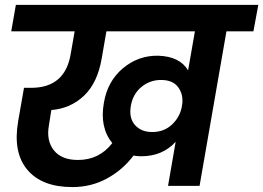

<svg xmlns="http://www.w3.org/2000/svg" viewBox="-20 -760 1076 785"><path d="M667 0 698.2 -180.2Q644 -121.1 558.1 -121.1Q540.5 -121.1 525.9 -124Q481.9 -65.4 417.5 -30.3Q353 4.9 275.9 4.9Q151.4 4.9 91.8 -65.9Q32.2 -136.7 54.2 -264.2L78.1 -400.9H106.9Q246.1 -400.9 269 -539.1L285.2 -631.8H25.9L44.9 -740.2H1036.1L1016.1 -631.8H905.8L795.9 0ZM602.1 -220.2Q649.4 -220.2 681.2 -249Q712.9 -277.8 722.2 -317.9L725.1 -334Q730 -374 708.3 -403.6Q686.5 -433.1 638.2 -433.1Q593.3 -433.1 558.6 -404.8Q523.9 -376.5 515.1 -328.1Q506.3 -277.8 531.7 -249Q557.1 -220.2 602.1 -220.2ZM298.8 -106Q385.7 -106 439 -174.8Q386.7 -239.7 404.8 -339.8Q419.4 -427.7 482.4 -480.7Q545.4 -533.7 627 -532.2Q715.3 -529.3 749 -472.2L776.9 -631.8H415L396 -522Q378.9 -421.4 323.7 -368.9Q268.6 -316.4 189.9 -310.1L180.2 -249Q168.5 -185.5 200 -145.8Q231.4 -106 298.8 -106Z"/></svg>

Font: SVN-Poppins SemiBold
Style: Italic
Weight: 600
Italic angle: -10°
Designer: Ninad Kale (Devanagari), Jonny Pinhorn (Latin)
Foundry: Indian Type Foundry
Version: Version 3.002 2017